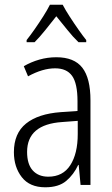

<svg xmlns="http://www.w3.org/2000/svg" viewBox="-20 -785 475 815"><path d="M219 -542Q295 -542 329.5 -497.5Q364 -453 364 -359V0H322L314 -85H312Q293 -44 261 -17Q229 10 172 10Q106 10 72.5 -33Q39 -76 39 -139Q39 -219 90.5 -260.5Q142 -302 238 -309L309 -314V-355Q309 -431 286 -463Q263 -495 214 -495Q161 -495 99 -461L81 -504Q112 -522 147 -532Q182 -542 219 -542ZM244 -267Q95 -257 95 -140Q95 -88 119 -61.5Q143 -35 185 -35Q247 -35 278.5 -84Q310 -133 310 -216V-272ZM246 -765Q258 -742 276.5 -713.5Q295 -685 314 -658Q333 -631 346 -615V-606H313Q290 -628 266 -658Q242 -688 219 -716Q197 -688 172.5 -657.5Q148 -627 127 -606H93V-615Q109 -635 127.5 -661.5Q146 -688 163.5 -715.5Q181 -743 192 -765Z"/></svg>

Font: Noto Sans Condensed Light
Style: Regular
Weight: 300
Width: 3
Designer: Monotype Design Team
Foundry: Monotype Imaging Inc.
Version: Version 2.013; ttfautohint (v1.8.4.7-5d5b)